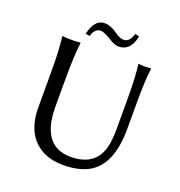

<svg xmlns="http://www.w3.org/2000/svg" viewBox="-142 -914 977 1043"><g transform="rotate(20 346.0 -392.0)"><path d="M413.1 -742.2Q440.9 -742.2 455.6 -774.9Q459.5 -783.7 462.9 -793.9L486.8 -788.1Q468.8 -698.2 399.9 -698.2Q374 -698.7 335.9 -724.1Q299.8 -745.6 282.2 -746.1Q250 -746.1 235.4 -705.6Q233.9 -701.2 232.9 -698.2L209 -703.1Q228.5 -784.7 277.8 -791.5Q283.7 -792 289.1 -792Q321.8 -791.5 360.8 -764.2Q390.6 -742.2 413.1 -742.2ZM543.9 -444.8Q543.9 -573.7 534.2 -645L536.1 -647.9Q554.7 -645 570.8 -645Q588.4 -645 606 -647.9L607.9 -645Q598.1 -578.1 598.1 -444.8V-294.9Q598.1 -82.5 479.5 -20Q421.9 9.8 336.9 9.8Q218.8 9.8 155.8 -66.4Q104.5 -129.9 104 -235.8V-444.8Q104 -573.7 94.2 -645L96.2 -647.9Q114.3 -645 147 -645Q179.7 -645 198.2 -647.9L200.2 -645Q190.4 -578.1 189.9 -444.8V-269Q192.4 -47.4 357.9 -45.9Q504.4 -45.9 534.2 -171.4Q543.9 -212.4 543.9 -276.9Z"/></g></svg>

Font: Linux Biolinum O
Style: Regular
Weight: 400
Designer: Philipp H. Poll
Foundry: Philipp H. Poll
Version: Version 1.0.4